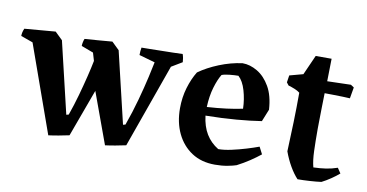

<svg xmlns="http://www.w3.org/2000/svg" viewBox="-62 -713 1682 880"><g transform="rotate(10 779.0 -273.5)"><path d="M200 12 55 -395 -1 -415Q-1 -432 7 -450L151 -462L186 -428L265 -95L276 -98Q293 -146 306.5 -194.5Q320 -243 330.5 -286Q341 -329 347 -360L336 -397L280 -418Q280 -426 282 -435.5Q284 -445 287 -452Q315 -454 349 -456.5Q383 -459 415 -462L450 -428L529 -95L540 -98Q562 -159 579 -221Q596 -283 607 -332Q618 -381 622 -402L548 -423Q548 -442 551 -458Q565 -458 589.5 -458.5Q614 -459 643 -459.5Q672 -460 698.5 -460.5Q725 -461 742 -462Q748 -445 749 -425L699 -395L560 -5Q536 0 512 4.5Q488 9 464 12L377 -226L296 -5Q272 0 248 4.5Q224 9 200 12Z M975 12Q912 12 867 -17.5Q822 -47 797.5 -98Q773 -149 773 -215Q773 -266 786.5 -311Q800 -356 821 -390Q860 -418 913 -439.5Q966 -461 1020 -468Q1055 -468 1089.5 -447.5Q1124 -427 1148 -385.5Q1172 -344 1176 -279L1153 -222Q1103 -214 1036.5 -208.5Q970 -203 894 -202Q900 -152 921 -117.5Q942 -83 978 -61Q1005 -61 1039 -68.5Q1073 -76 1106 -86Q1139 -96 1163 -105L1180 -72Q1159 -55 1132 -37Q1105 -19 1074 -3Q1060 2 1033.5 7Q1007 12 975 12ZM893 -242Q942 -245 984 -250.5Q1026 -256 1058 -263Q1057 -306 1045 -347Q1033 -388 1011 -408Q993 -408 969.5 -405.5Q946 -403 934 -398Q919 -374 907 -333.5Q895 -293 893 -242Z M1360 12Q1341 -8 1323 -39Q1305 -70 1292 -106Q1295 -174 1297 -242.5Q1299 -311 1299 -380Q1289 -388 1274 -394Q1259 -400 1245 -404L1235 -417L1240 -450L1303 -467L1344 -559H1418L1416 -454L1526 -457L1541 -447L1532 -395Q1522 -396 1499.5 -396.5Q1477 -397 1453 -397.5Q1429 -398 1414 -398Q1413 -366 1412.5 -331Q1412 -296 1411.5 -268.5Q1411 -241 1411 -232Q1411 -173 1412.5 -128.5Q1414 -84 1422 -54Q1454 -55 1480.5 -59Q1507 -63 1533 -72L1549 -48Q1533 -34 1511.5 -19.5Q1490 -5 1470 5Q1449 8 1417 10Q1385 12 1360 12Z"/></g></svg>

Font: Labrada SemiBold
Style: Regular
Weight: 600
Designer: Mercedes Jáuregui
Foundry: Omnibus-Type Team
Version: Version 1.000; ttfautohint (v1.8.4.7-5d5b)